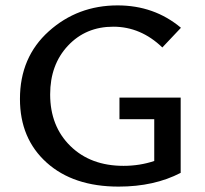

<svg xmlns="http://www.w3.org/2000/svg" viewBox="-20 -685 761 712"><path d="M423 -243V-323H650V-44Q552 7 420 7Q252 7 153 -82Q54 -171 54 -318Q54 -473 161 -569Q268 -665 416 -665Q552 -665 651 -582L582 -509Q502 -586 400 -586Q298 -586 232 -515.5Q166 -445 166 -335Q166 -217 241 -143.5Q316 -70 438 -70Q498 -70 552 -88V-243Z"/></svg>

Font: EauTestText Semibold
Style: Regular
Weight: 600
Designer: Christian Thalmann (Catharsis Fonts)
Version: Version 0.001;PS 000.001;hotconv 1.0.88;makeotf.lib2.5.64775